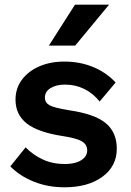

<svg xmlns="http://www.w3.org/2000/svg" viewBox="-20 -781 556 817"><path d="M24 -73 89 -154Q120 -122 162 -102.5Q204 -83 257 -83Q299 -83 325 -99Q351 -115 351 -141Q351 -166 328.5 -179.5Q306 -193 247 -202Q142 -218 94 -255.5Q46 -293 46 -357Q46 -405 73 -441.5Q100 -478 147 -498.5Q194 -519 254 -519Q320 -519 376 -496Q432 -473 472 -430L404 -349Q376 -384 338.5 -402.5Q301 -421 257 -421Q219 -421 195 -406Q171 -391 171 -366Q171 -344 191 -333Q211 -322 273 -312Q383 -296 430 -257Q477 -218 477 -148Q477 -74 416 -29Q355 16 254 16Q184 16 124 -8Q64 -32 24 -73ZM444 -761 300 -587H188L299 -761Z"/></svg>

Font: Wix Madefor Text
Style: Bold
Weight: 700
Designer: Dalton Maag Ltd
Foundry: Dalton Maag Ltd
Version: Version 3.100